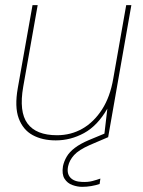

<svg xmlns="http://www.w3.org/2000/svg" viewBox="-20 -532 555 744"><path d="M196 12Q144 12 106.5 -8.5Q69 -29 52.5 -73.5Q36 -118 49 -191L106 -512H126L70 -196Q53 -99 86.5 -53.5Q120 -8 201 -8Q255 -8 299.5 -33.5Q344 -59 375.5 -108Q407 -157 419 -228L469 -512H489L399 0H383L396 -111Q358 -45 306 -16.5Q254 12 196 12ZM298 192Q280 192 260.5 185Q241 178 230 160.5Q219 143 224 112Q228 93 238.5 75Q249 57 270 41Q291 25 324 11L389 -16L398 0L328 30Q285 49 267 69Q249 89 244 112Q238 140 252.5 156Q267 172 298 173Q321 174 338 169.5Q355 165 369 160L366 181Q351 186 333.5 189Q316 192 298 192Z"/></svg>

Font: DM Sans 12pt Thin
Style: Italic
Weight: 250
Italic angle: -10°
Version: Version 4.004;gftools[0.9.30]